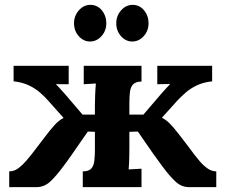

<svg xmlns="http://www.w3.org/2000/svg" viewBox="-20 -771 929 791"><path d="M18 0V-65Q39 -65 56.5 -78.5Q74 -92 88 -108.5Q102 -125 110 -135Q141 -175 163.5 -205Q186 -235 204.5 -255.5Q223 -276 242 -285L178 -357Q164 -373 144.5 -390Q125 -407 98.5 -419.5Q72 -432 36 -436V-500H263V-424H210Q219 -416 227.5 -406Q236 -396 249 -382L320 -299H371V-339Q371 -353 372 -379Q373 -405 375 -427L325 -424V-500H563V-435Q540 -435 529 -424Q518 -413 515.5 -393Q513 -373 513 -346V-299H571L642 -382Q655 -396 663.5 -406Q672 -416 681 -425L628 -424V-500H854V-436Q818 -432 791.5 -419.5Q765 -407 745.5 -390Q726 -373 711 -357L647 -286Q663 -278 677 -264.5Q691 -251 713 -223Q730 -201 747 -179Q764 -157 780 -135Q788 -125 801.5 -108.5Q815 -92 833 -78.5Q851 -65 871 -65V0H759Q728 0 703.5 -22.5Q679 -45 648 -87Q630 -111 610.5 -138.5Q591 -166 574.5 -190.5Q558 -215 548 -229L513 -228V-161Q513 -147 512.5 -121.5Q512 -96 510 -73L563 -76V0H321V-65Q345 -65 355.5 -76Q366 -87 368.5 -107.5Q371 -128 371 -154V-228L342 -229Q332 -215 315 -190.5Q298 -166 279 -138.5Q260 -111 242 -87Q211 -45 186.5 -22.5Q162 0 130 0ZM525 -600Q498 -600 478.5 -622Q459 -644 459 -675Q459 -706 479 -728.5Q499 -751 526 -751Q555 -751 573.5 -728.5Q592 -706 592 -675Q592 -644 572 -622Q552 -600 525 -600ZM351 -600Q324 -600 304.5 -622Q285 -644 285 -675Q285 -706 305 -728.5Q325 -751 352 -751Q381 -751 399.5 -728.5Q418 -706 418 -675Q418 -644 398 -622Q378 -600 351 -600Z"/></svg>

Font: Lora
Style: Weight 700
Weight: 700
Designer: Olga Karpushina, Alexei Vanyashin (Cyrillic)
Foundry: Cyreal
Version: Version 3.001